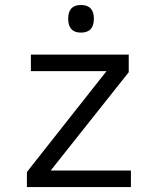

<svg xmlns="http://www.w3.org/2000/svg" viewBox="-20 -757 640 777"><path d="M509.8 0H88.9V-61L411.1 -469.2H105V-536.1H501V-464.8L185.1 -66.9H509.8ZM307.6 -736.8Q359.9 -736.8 359.9 -681.2Q359.9 -625 307.6 -625Q255.9 -625 255.9 -681.2Q255.9 -736.8 307.6 -736.8Z"/></svg>

Font: WenQuanYi Micro Hei Mono
Style: Regular
Weight: 400
Foundry: Ascender Corporation
Version: Version 0.2.0-beta